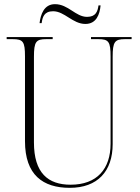

<svg xmlns="http://www.w3.org/2000/svg" viewBox="-20 -892 670 922"><path d="M390 -777C443 -777 459 -823 463 -866H453C449 -837 440 -811 398 -811C343 -811 308 -872 244 -872C191 -872 175 -822 170 -781H180C184 -810 192 -838 235 -838C290 -838 329 -777 390 -777ZM315 10C448 10 521 -69 521 -200V-619C521 -691 531 -704 580 -704H612V-714H417V-704H452C502 -704 511 -692 511 -620V-202C511 -81 446 -5 319 -5C211 -5 143 -61 143 -208V-619C143 -692 153 -704 202 -704H233V-714H12V-704H41C91 -704 100 -692 100 -621V-214C100 -52 186 10 315 10Z"/></svg>

Font: Noto Serif Display SemiCondensed ExtraLight
Style: Regular
Weight: 200
Width: 4
Designer: Monotype Design Team
Foundry: Monotype Imaging Inc.
Version: Version 2.009